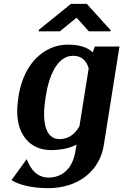

<svg xmlns="http://www.w3.org/2000/svg" viewBox="-20 -770 641 998"><path d="M75 -258C62 -178 72 -111 101 -66C127 -24 173 10 245 10C303 10 347 -2 378 -18L372 16C358 104 306 153 232 153C174 153 139 111 119 57L40 166C76 190 144 208 230 208C267 208 302 203 335 193C426 165 502 96 520 -18L601 -528H473L462 -498C437 -522 397 -538 333 -538C300 -538 268 -531 240 -518C153 -478 95 -389 76 -268ZM181 -607H291L378 -678L442 -607H554L555 -613L431 -750H349L182 -615ZM216 -256 218 -270C235 -380 279 -480 360 -480C406 -480 429 -454 441 -415L393 -114C370 -73 336 -47 290 -47C271 -47 256 -52 244 -63C208 -96 202 -168 216 -256Z"/></svg>

Font: Aerodynamic
Style: Obl
Weight: 500
Designer: Google
Version: Version 2.000980; 2014